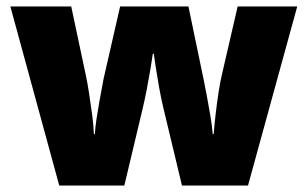

<svg xmlns="http://www.w3.org/2000/svg" viewBox="-20 -573 950 593"><path d="M484 -242Q478 -267 472 -300Q466 -333 461.5 -362.5Q457 -392 455 -407H452Q450 -392 445 -362Q440 -332 433.5 -298Q427 -264 420 -235L364 0H163L12 -553H200L245 -341Q250 -318 255 -285.5Q260 -253 264.5 -219.5Q269 -186 270 -159H273Q274 -179 278 -205Q282 -231 286.5 -257Q291 -283 295 -303Q299 -323 300 -330L351 -553H562L609 -327Q613 -308 618.5 -278.5Q624 -249 629.5 -217Q635 -185 637 -159H640Q642 -186 646 -220.5Q650 -255 655 -287.5Q660 -320 665 -341L714 -553H898L746 0H542Z"/></svg>

Font: Noto Sans Lao Black
Style: Regular
Weight: 900
Designer: Monotype Design Team
Foundry: Monotype Imaging Inc.
Version: Version 2.003; ttfautohint (v1.8.4.7-5d5b)